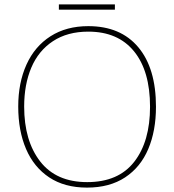

<svg xmlns="http://www.w3.org/2000/svg" viewBox="-20 -844 794 874"><path d="M376 10Q274 10 204 -36.5Q134 -83 98.5 -166Q63 -249 63 -359Q63 -467 100.5 -550Q138 -633 210 -679Q282 -725 382 -725Q529 -725 609.5 -629Q690 -533 690 -358Q690 -249 655 -166Q620 -83 549.5 -36.5Q479 10 376 10ZM377 -15Q519 -15 591 -107.5Q663 -200 663 -358Q663 -521 590 -610.5Q517 -700 382 -700Q287 -700 221 -656.5Q155 -613 122.5 -536Q90 -459 90 -359Q90 -203 163 -109Q236 -15 377 -15ZM503 -800H248V-824H503Z"/></svg>

Font: Noto Sans UI Thin
Style: Regular
Weight: 250
Designer: Monotype Design Team
Foundry: Monotype Imaging Inc.
Version: Version 1.001